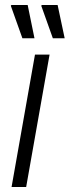

<svg xmlns="http://www.w3.org/2000/svg" viewBox="-20 -743 277 763"><path d="M26 0 119 -526H177L84 0ZM190 -591 144 -720 146 -723H209L237 -591ZM69 -591 23 -720 25 -723H90L117 -591Z"/></svg>

Font: Archivo SemiBold ExtraLight
Style: Italic
Weight: 250
Italic angle: -10°
Version: Version 2.001